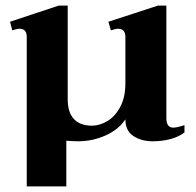

<svg xmlns="http://www.w3.org/2000/svg" viewBox="-20 -497 703 689"><path d="M642 -48V-22Q622 -6 592 2Q562 10 528 10Q487 10 458.5 -9Q430 -28 430 -68V-69Q407 -33 360 -11.5Q313 10 260 10Q244 10 218 8V172H76V-162V-365Q76 -394 49 -394Q42 -394 24 -388L16 -419L191 -477H223V-141Q223 -93 245.5 -69.5Q268 -46 310 -46Q337 -46 364.5 -62Q392 -78 411 -112.5Q430 -147 430 -199V-365Q430 -394 402 -394Q396 -394 378 -388L369 -419L547 -477H577V-73Q577 -39 602 -39Q615 -39 642 -48Z"/></svg>

Font: Taviraj SemiBold
Style: Regular
Weight: 600
Designer: Katatrad Team
Foundry: CadsonDemak
Version: Version 1.001